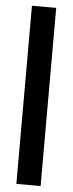

<svg xmlns="http://www.w3.org/2000/svg" viewBox="-56 -689 325 860"><g transform="rotate(5 106.5 -259.5)"><path d="M52 141V-660H161V141Z"/></g></svg>

Font: Bricolage Grotesque 36pt Condensed SemiBold
Style: Regular
Weight: 600
Width: 3
Designer: Mathieu Triay
Foundry: Atelier Triay
Version: Version 1.001;gftools[0.9.33.dev8+g029e19f]